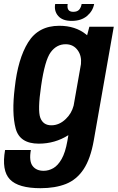

<svg xmlns="http://www.w3.org/2000/svg" viewBox="-54 -732 602 983"><path d="M153.5 231.5Q40 231.5 -3.2 186.5Q-46.5 141.5 -28 36H104Q94 92.5 112.8 117.5Q131.5 142.5 169.5 142.5Q195 142.5 218.8 129Q242.5 115.5 261.5 82.2Q280.5 49 291 -10.5L296 -40Q227.5 3.5 144.5 3.5Q46.5 3.5 26 -74.8Q5.5 -153 21.5 -282.5Q37.5 -430.5 90 -515.2Q142.5 -600 249.5 -600Q332 -600 386.5 -556Q389 -554 392 -551.5L403.5 -595H528.5L426 -12.5Q409.5 81 374 134.5Q338.5 188 283.5 209.8Q228.5 231.5 153.5 231.5ZM360.5 -404Q364.5 -445 345 -473Q322.5 -505.5 282 -505.5Q236 -505.5 205.8 -464.8Q175.5 -424 156.5 -292Q138 -167 152.5 -128.8Q167 -90.5 209 -90.5Q249.5 -90.5 283 -123Q312.5 -151 323 -191.5ZM313 -625Q266 -625 244 -650.2Q222 -675.5 228.5 -711.5H292.5Q286 -671.5 321 -671.5Q341 -671.5 350.8 -682Q360.5 -692.5 364 -711.5H428Q421.5 -675.5 391.5 -650.2Q361.5 -625 313 -625Z"/></svg>

Font: Anybody SemiBold
Style: Italic
Weight: 600
Italic angle: -10°
Designer: Tyler Finck
Foundry: Etcetera Type Company
Version: Version 1.010; ttfautohint (v1.8.3) -l 8 -r 50 -G 200 -x 14 